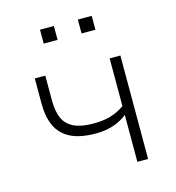

<svg xmlns="http://www.w3.org/2000/svg" viewBox="-105 -792 807 882"><g transform="rotate(-15 298.5 -351.0)"><path d="M440 0V-223Q410 -199 372.5 -187Q335 -175 291 -175Q215 -175 169.5 -198.5Q124 -222 104 -266Q84 -310 84 -370V-492H134V-372Q134 -323 148.5 -289.5Q163 -256 198 -239Q233 -222 291 -222Q337 -222 372 -232Q407 -242 440 -265V-492H491V0ZM345 -636V-702H411V-636ZM165 -636V-702H231V-636Z"/></g></svg>

Font: Nunito Sans 7pt ExtraLight
Style: Regular
Weight: 250
Designer: Vernon Adams
Foundry: Vernon Adams
Version: Version 3.101;gftools[0.9.27]